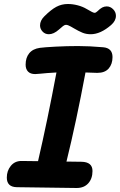

<svg xmlns="http://www.w3.org/2000/svg" viewBox="-20 -941 599 959"><path d="M542 -656Q542 -621 523 -599Q504 -577 466 -577L407 -579Q361 -333 312 -134L387 -133Q442 -132 442 -87Q442 -49 421 -25.5Q400 -2 363 -2L64 -6Q14 -7 14 -54Q14 -88 34 -112.5Q54 -137 87 -137L170 -136Q217 -339 262 -579Q208 -576 183 -573Q159 -571 156 -571Q132 -571 120 -583.5Q108 -596 108 -618Q108 -653 126 -675Q144 -697 179 -702Q201 -705 257 -708Q313 -711 370 -711Q425 -711 495 -705Q542 -701 542 -656ZM180 -814Q180 -838 201 -859Q235 -893 261.5 -907Q288 -921 319 -921Q343 -921 368 -914.5Q393 -908 413 -896Q430 -886 439 -881.5Q448 -877 452 -877Q459 -877 467 -885Q480 -898 490.5 -903.5Q501 -909 513 -909Q531 -909 545 -895Q559 -881 559 -862Q559 -837 535 -816Q482 -770 433 -770Q410 -770 391 -778Q372 -786 350 -799Q348 -800 333.5 -808.5Q319 -817 309 -817Q303 -817 294.5 -810.5Q286 -804 274 -793Q248 -770 224 -770Q205 -770 192.5 -783.5Q180 -797 180 -814Z"/></svg>

Font: Mali
Style: Bold Italic
Weight: 700
Italic angle: -10°
Version: Version 1.000; ttfautohint (v1.6)